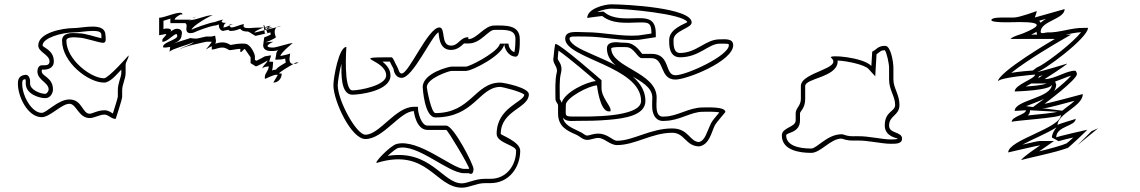

<svg xmlns="http://www.w3.org/2000/svg" viewBox="-20 -794 5271 888"><path d="M63 -414C59 -354 106 -252 173 -252C211 -252 265 -314 301 -314C334 -314 343 -248 395 -248C416 -248 441 -264 463 -264C482 -264 494 -244 515 -244C515 -244 545 -334 545 -346V-376C545 -403 561 -430 561 -456V-494C561 -508 575 -523 575 -538C575 -538 482 -432 461 -432C400 -432 287 -519 287 -606C287 -628 340 -620 345 -620C372 -620 437 -596 457 -596C474 -596 468 -621 468 -630C468 -694 365 -664 319 -664C273 -664 157 -644 157 -584C157 -552 209 -542 209 -510C209 -494 197 -492 183 -492H173C159 -492 153 -476 153 -464C153 -423 205 -413 205 -380C205 -373 197 -360 189 -360C167 -360 119 -378 119 -408V-422C119 -429 113 -449 99 -448C76 -446 64 -435 63 -414ZM83 -413C84 -424 86 -426 97 -428C98 -426 99 -422 99 -422V-408C99 -357 165 -340 189 -340C215 -340 225 -366 225 -380C225 -436 173 -441 173 -464C173 -467 173 -470 174 -472H183C196 -472 229 -476 229 -510C229 -564 177 -574 177 -584C177 -619 268 -644 319 -644C345 -644 380 -651 408 -651C441 -651 449 -645 449 -630V-617C424 -622 375 -640 345 -640C342 -640 332 -641 321 -641C311 -641 267 -643 267 -606C267 -505 389 -412 461 -412C489 -412 517 -447 541 -472V-456C541 -438 525 -411 525 -376V-347C524 -338 509 -292 502 -269C493 -274 482 -284 463 -284C432 -284 407 -268 395 -268C360 -268 361 -334 301 -334C248 -334 196 -272 173 -272C125 -272 79 -357 83 -413Z M716 -712V-631L749 -637C749 -628 731 -617 731 -610C731 -601 729 -601 734 -601C753 -601 784 -637 797 -637L800 -628C800 -609 734 -600 734 -577C734 -570 762 -577 767 -577L764 -553C764 -567 875 -592 875 -601C875 -588 809 -574 809 -562C809 -576 935 -601 935 -601H959C959 -596 932 -565 932 -565C934 -565 953 -580 962 -580C957 -580 961 -565 959 -565C980 -565 985 -574 1010 -574C1024 -574 1040 -562 1040 -562C1056 -562 1075 -568 1091 -568C1093 -568 1089 -553 1094 -553C1098 -553 1109 -568 1112 -568L1139 -529V-502L1163 -487C1170 -487 1217 -513 1217 -514C1217 -504 1193 -490 1193 -475C1193 -485 1223 -487 1223 -487C1223 -468 1205 -455 1205 -439C1205 -430 1203 -430 1208 -430C1208 -430 1245 -448 1256 -448H1265C1264 -447 1244 -412 1244 -412C1268 -412 1283 -432 1283 -454H1271C1271 -460 1315 -486 1337 -498C1328 -498 1319 -503 1319 -520C1319 -531 1322 -541 1322 -547C1322 -544 1277 -535 1277 -535C1277 -549 1334 -595 1334 -595C1320 -595 1257 -574 1244 -574C1184 -574 1244 -601 1244 -601C1230 -601 1217 -599 1208 -598C1229 -605 1256 -619 1256 -622C1256 -622 1241 -655 1260 -668C1225 -660 1157 -643 1157 -643C1157 -649 1180 -660 1201 -667C1141 -666 1146 -664 1127 -664C1095 -664 1110 -682 1109 -682C1092 -682 1068 -667 1049 -667C1049 -667 1042 -672 1041 -676C1032 -672 1023 -667 1013 -667C1014 -667 1015 -688 1028 -688C988 -688 1013 -703 1013 -703C1001 -703 973 -691 968 -691C957 -691 866 -661 866 -655C866 -674 957 -724 965 -724C928 -724 890 -700 848 -700C856 -700 862 -703 868 -706C862 -704 857 -703 857 -703H788C788 -714 815 -727 815 -727H824C824 -752 742 -711 716 -712ZM1361 -505H1349C1349 -505 1344 -502 1337 -498C1348 -498 1360 -504 1361 -505ZM1361 -505ZM1260 -668 1280 -673C1271 -673 1265 -671 1260 -668ZM1207 -656C1215 -659 1239 -667 1241 -667H1221C1216 -663 1210 -658 1207 -656ZM1207 -656C1206 -655 1206 -655 1205 -655ZM1221 -667C1227 -672 1232 -676 1235 -676C1231 -676 1216 -672 1201 -667ZM1041 -676C1048 -679 1055 -682 1061 -682C1044 -682 1040 -679 1041 -680ZM868 -710C877 -713 887 -716 887 -716C880 -716 874 -713 868 -710ZM1043 -651H1049C1066 -651 1080 -657 1091 -661C1100 -649 1114 -648 1127 -648C1131 -648 1159 -628 1162 -628C1168 -630 1216 -640 1231 -644C1232 -639 1231 -637 1232 -634C1222 -629 1211 -624 1202 -621L1197 -584C1199 -555 1231 -558 1244 -558C1252 -558 1258 -560 1266 -562C1262 -557 1257 -551 1257 -539L1253 -518L1281 -519C1281 -519 1292 -521 1299 -523C1299 -515 1301 -509 1302 -505C1282 -493 1265 -484 1256 -472C1246 -471 1243 -470 1238 -468C1241 -475 1243 -497 1243 -508L1225 -509L1234 -538C1234 -538 1205 -534 1204 -533C1195 -528 1176 -517 1166 -513L1159 -517V-533C1159 -545 1138 -592 1112 -592C1106 -592 1093 -593 1091 -592C1074 -592 1056 -587 1046 -586C1038 -591 1026 -598 1010 -598C997 -598 984 -595 976 -592C977 -595 979 -602 979 -605L975 -629C975 -629 959 -625 958 -625H935H933C930 -624 917 -621 893 -616C882 -614 861 -618 860 -618C848 -613 810 -603 784 -593C792 -597 820 -606 820 -632C820 -632 830 -661 797 -661C783 -661 762 -642 768 -648C782 -663 745 -665 736 -659V-698C748 -701 758 -705 768 -708V-687H837C851 -679 835 -659 846 -646C853 -638 870 -640 880 -645C891 -651 949 -672 968 -675C980 -676 984 -678 992 -681C991 -669 997 -651 1013 -651C1021 -654 1030 -654 1036 -656C1039 -654 1040 -653 1043 -651ZM848 -684C848 -684 847 -659 846 -659C846 -672 852 -677 858 -684ZM1205 -639 1199 -678C1200 -678 1200 -679 1201 -679L1217 -642C1215 -641 1212 -639 1205 -639Z M2116 74C2151 74 2184 53 2222 53H2248C2336 53 2386 -22 2386 -97C2386 -139 2296 -169 2296 -175C2296 -284 2426 -293 2426 -358C2426 -389 2309 -412 2294 -412C2176 -412 2159 -271 1994 -271C1974 -271 1954 -385 1954 -391C1954 -432 2057 -466 2068 -466H2134C2166 -466 2312 -543 2312 -592C2312 -573 2329 -532 2366 -532C2386 -532 2384 -598 2384 -613C2384 -681 2316 -676 2266 -676C2220 -676 2185 -613 2146 -613V-622C2108 -622 2101 -583 2066 -583C2016 -583 2043 -667 2012 -667C1960 -667 1871 -454 1838 -454C1825 -454 1824 -474 1816 -487C1806 -503 1799 -529 1790 -529C1586 -529 1766 -521 1766 -445C1766 -399 1645 -376 1610 -376C1567 -376 1582 -577 1582 -577C1547 -577 1522 -434 1522 -400C1522 -327 1604 -151 1670 -151C1753 -151 1830 -280 1894 -280C1894 -280 1903 -193 1958 -193H2044C2050 -193 2150 -27 2150 -13H2126C2073 -13 1915 -155 1814 -128C1784 -120 1703 -35 1724 -41C1957 -112 1993 74 2116 74ZM2116 54C2027 54 1972 -105 1773 -73C1793 -92 1815 -108 1820 -109C1908 -133 2052 7 2126 7H2148C2148 7 2170 22 2170 -13C2170 -33 2078 -213 2044 -213H1958C1927 -213 1915 -274 1914 -282L1913 -300H1894C1809 -300 1736 -171 1670 -171C1628 -171 1542 -329 1542 -400C1542 -413 1549 -461 1559 -499C1559 -453 1555 -356 1610 -356C1640 -356 1786 -372 1786 -445C1786 -475 1765 -496 1749 -509H1783C1787 -501 1793 -488 1800 -476C1800 -476 1803 -434 1838 -434C1890 -434 1974 -625 2008 -645C2011 -633 2008 -563 2066 -563C2099 -563 2118 -587 2127 -594V-593H2147C2204 -593 2238 -656 2267 -656C2321 -656 2364 -659 2364 -613C2364 -602 2363 -567 2359 -553C2346 -556 2332 -574 2332 -592C2332 -593 2293 -592 2292 -592C2292 -591 2291 -588 2289 -584C2269 -546 2152 -486 2135 -486H2069C2056 -486 1935 -456 1935 -391C1935 -391 1942 -251 1994 -251C2173 -251 2196 -391 2293 -392C2305 -392 2391 -370 2405 -356C2402 -322 2277 -296 2277 -175C2277 -132 2367 -123 2367 -97C2367 -30 2323 33 2249 33H2222C2177 33 2143 54 2116 54Z M2933 -630C2850 -624 2773 -645 2687 -645C2648 -645 2594 -655 2594 -615C2594 -523 2945 -487 2945 -327C2945 -249 2693 -255 2651 -255C2586 -255 2597 -252 2597 -309C2597 -342 2706 -399 2741 -399C2741 -399 2754 -279 2795 -279C2803 -279 2804 -277 2804 -285C2804 -306 2762 -343 2762 -387V-423C2762 -423 2571 -591 2549 -591C2546 -591 2540 -534 2540 -528C2533 -500 2562 -486 2555 -459C2546 -423 2549 -372 2549 -336C2549 -322 2561 -316 2561 -306V-270C2561 -209 2601 -190 2645 -171C2663 -163 2675 -147 2696 -147C2713 -147 2729 -156 2747 -156C2776 -156 2800 -123 2834 -123C2917 -123 2996 -180 3089 -180C3147 -180 3151 -117 3215 -117C3262 -127 3269 -180 3287 -216C3292 -226 3335 -275 3335 -276C3335 -302 3248 -297 3230 -297C3166 -297 3111 -255 3053 -255C3007 -248 3017 -310 3017 -342C3018 -460 2807 -481 2807 -570C2807 -579 2876 -576 2876 -576C2913 -576 2928 -525 2948 -525H2993C3055 -525 3029 -426 3104 -426C3157 -426 3371 -511 3371 -585C3371 -618 3331 -612 3308 -612C3243 -612 3202 -549 3125 -549C3095 -549 3095 -586 3095 -609C3095 -653 3179 -663 3179 -690C3179 -758 2873 -774 2807 -774C2776 -774 2696 -754 2696 -711C2696 -711 2758 -720 2765 -720C2812 -683 2873 -688 2930 -690C2977 -691 2993 -692 2993 -639ZM2578 -319C2571 -335 2569 -334 2569 -336C2569 -373 2566 -423 2574 -454C2586 -501 2556 -512 2560 -526V-528C2560 -531 2561 -547 2563 -560C2616 -523 2703 -448 2736 -419C2692 -415 2592 -368 2578 -319ZM2583 -250C2598 -230 2622 -235 2651 -235C2697 -235 2738 -235 2796 -240C2865 -246 2965 -259 2965 -327C2965 -474 2720 -528 2642 -581C2620 -596 2614 -608 2614 -615C2614 -628 2633 -625 2687 -625C2770 -625 2848 -604 2935 -610L3013 -622V-639C3013 -704 2978 -711 2930 -710C2871 -708 2816 -705 2777 -736L2772 -740H2765C2760 -740 2751 -739 2742 -738C2764 -749 2794 -754 2807 -754C2875 -754 3139 -730 3159 -692C3151 -684 3075 -663 3075 -609C3075 -594 3071 -529 3125 -529C3214 -529 3257 -592 3308 -592H3328C3351 -592 3351 -590 3351 -585C3351 -536 3155 -446 3104 -446C3052 -446 3083 -545 2993 -545H2950C2944 -550 2920 -595 2876 -596C2876 -596 2864 -597 2851 -597C2847 -597 2787 -609 2787 -570C2787 -453 2998 -438 2997 -342C2997 -329 2995 -309 2997 -289C3000 -264 3013 -230 3055 -235C3123 -236 3175 -277 3230 -277C3243 -277 3284 -279 3307 -274C3293 -257 3275 -237 3269 -225C3248 -182 3242 -145 3213 -137C3169 -139 3165 -200 3089 -200C2988 -200 2908 -143 2834 -143C2813 -143 2791 -176 2747 -176C2722 -176 2706 -167 2696 -167C2685 -167 2679 -178 2653 -189C2615 -206 2590 -220 2583 -250Z M4010 -489C3972 -530 3806 -543 3824 -527C3881 -476 3684 -461 3684 -396V-336C3684 -305 3660 -294 3660 -270V-237C3660 -205 3596 -205 3596 -168C3596 -98 3679 -87 3732 -87C3776 -87 3821 -153 3872 -153C3907 -142 3913 -144 3948 -144C3992 -145 4058 -129 4100 -129C4122 -129 4152 -128 4152 -153C4152 -186 4092 -175 4092 -213C4092 -261 4140 -258 4140 -309C4140 -357 4112 -387 4112 -426V-480C4112 -507 4100 -582 4074 -582C4039 -582 4034 -564 4014 -555ZM4132 -153C4132 -150 4113 -149 4100 -149C4061 -149 3996 -165 3948 -164C3910 -164 3910 -162 3876 -173H3872C3806 -173 3758 -107 3732 -107C3676 -107 3616 -120 3616 -168C3616 -182 3680 -178 3680 -237V-270C3680 -279 3704 -293 3704 -336V-396C3704 -432 3848 -436 3854 -506V-514C3901 -512 3979 -494 3996 -476L4028 -441L4034 -543C4053 -556 4052 -561 4072 -562C4081 -552 4092 -500 4092 -480V-426C4092 -377 4120 -349 4120 -309C4120 -276 4072 -281 4072 -213C4072 -161 4132 -155 4132 -153Z M4715 -641C4694 -632 4671 -629 4653 -614H4859C4859 -614 4595 -461 4595 -416C4595 -436 4767 -449 4767 -449C4767 -429 4673 -403 4673 -371C4673 -371 4845 -375 4845 -404C4845 -340 4673 -332 4673 -281L4725 -284C4725 -264 4659 -256 4659 -230C4659 -236 4887 -249 4887 -263C4887 -201 4643 -147 4643 -89C4643 -89 4783 -122 4791 -122C4791 -122 4703 -63 4703 -53C4703 -57 4877 -91 4919 -111C4915 -107 4910 -104 4910 -104C4917 -104 5009 -193 5009 -194C5009 -194 4865 -162 4865 -158C4865 -212 4955 -209 4955 -245C4955 -242 4871 -221 4871 -215C4871 -269 4988 -302 4988 -359C4988 -359 4821 -314 4811 -314C4811 -314 4961 -425 4961 -452C4961 -452 4958 -467 4952 -467C4910 -467 4859 -428 4811 -428C4811 -428 4916 -495 4916 -500C4916 -500 4790 -461 4775 -461C4800 -461 5012 -618 5012 -665H4991C4934 -666 4880 -642 4823 -644C4815 -644 4793 -635 4793 -647C4793 -697 4904 -705 4904 -752L4766 -713C4766 -713 4775 -737 4775 -743C4775 -743 4695 -713 4670 -713H4619C4614 -713 4565 -714 4565 -701C4565 -686 4687 -692 4694 -692C4813 -692 4784 -670 4715 -641ZM4893 -282 4726 -303C4752 -314 4781 -323 4809 -337C4803 -332 4800 -330 4800 -330L4751 -294H4811C4827 -294 4899 -315 4950 -328C4934 -312 4913 -299 4893 -282ZM4744 -284 4872 -277C4854 -272 4785 -265 4733 -260C4739 -265 4744 -272 4744 -284ZM5028 -187 4964 -123 5059 -201ZM4944 -158C4931 -146 4922 -138 4913 -131C4894 -122 4836 -106 4786 -94C4796 -101 4802 -105 4802 -105L4855 -142H4791C4779 -142 4745 -133 4709 -125C4754 -150 4821 -176 4866 -205C4856 -192 4845 -174 4845 -158C4846 -158 4876 -141 4876 -141C4895 -147 4921 -153 4944 -158ZM4860 -417C4888 -426 4914 -439 4934 -444C4918 -425 4885 -397 4855 -373C4861 -382 4865 -393 4865 -404C4864 -404 4860 -417 4860 -417ZM4757 -468C4740 -467 4692 -463 4657 -457C4732 -517 4870 -597 4870 -597L4934 -634H4909C4934 -639 4958 -644 4980 -645C4943 -598 4840 -518 4792 -490C4783 -485 4776 -482 4774 -481ZM4750 -408H4811H4821C4797 -399 4755 -396 4724 -394C4733 -399 4741 -403 4750 -408ZM4743 -710C4742 -710 4744 -710 4743 -710ZM4786 -698 4818 -707C4808 -701 4801 -696 4793 -689C4791 -693 4788 -696 4786 -698ZM4781 -432C4783 -435 4785 -438 4786 -442C4791 -443 4797 -444 4803 -446C4802 -445 4801 -445 4801 -445ZM4777 -634H4749C4759 -639 4767 -642 4774 -647C4774 -643 4775 -638 4777 -634Z"/></svg>

Font: CISF Camouflage Kit
Style: OuLn
Weight: 400
Designer: Robert Jablonski, Jasper
Foundry: Cannot Into Space Fonts
Version: Version 1.27